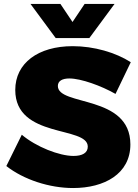

<svg xmlns="http://www.w3.org/2000/svg" viewBox="-20 -943 695 969"><path d="M134 -923 261 -751H431L558 -923H407L346 -832L285 -923ZM563 -469 640 -629C564 -678 454 -710 347 -710C172 -710 57 -624 57 -489C57 -242 423 -309 423 -203C423 -171 395 -156 351 -156C279 -156 162 -202 90 -263L12 -105C100 -36 230 6 349 6C506 6 638 -65 638 -214C638 -467 272 -406 272 -509C272 -535 295 -547 330 -547C389 -547 491 -510 563 -469Z"/></svg>

Font: Montserrat ExtraBold
Style: Regular
Weight: 800
Designer: Julieta Ulanovsky
Foundry: Julieta Ulanovsky
Version: Version 4.000